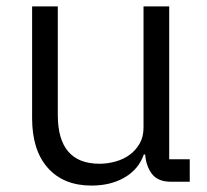

<svg xmlns="http://www.w3.org/2000/svg" viewBox="-20 -566 646 598"><path d="M265 12Q178 12 129 -43Q80 -98 80 -198V-546H160V-208Q160 -56 290 -56Q315 -56 340 -63Q365 -70 384 -84Q403 -98 415 -119Q427 -140 427 -168V-546H507V-70H571V0H512Q472 0 453.5 -24Q435 -48 432 -85H428Q412 -39 368.5 -13.5Q325 12 265 12Z"/></svg>

Font: IBM Plex Sans Thai
Style: Regular
Weight: 400
Designer: Mike Abbink, Paul van der Laan, Pieter van Rosmalen, Ben Mitchell, Mark Frömberg
Foundry: Bold Monday
Version: Version 1.1